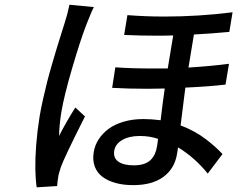

<svg xmlns="http://www.w3.org/2000/svg" viewBox="-20 -758 1005 813"><path d="M274.1 -737.9 377.5 -728Q369.3 -713.8 346.6 -655.9Q321 -590.2 286.2 -471.6Q251.4 -353 239.7 -283Q231.2 -230.8 230.1 -182.2Q258.9 -239.3 299 -302.9L339.8 -264.9Q311.4 -208.1 299.2 -183.8Q286.9 -159.4 266.2 -115.6Q245.4 -71.7 237.2 -49Q226.9 -17.8 226.2 -6Q223.4 9.6 221.9 29.8L135.3 35.2Q130.3 0.4 129.6 -43.3Q128.9 -87 133.3 -145.2Q137.8 -203.5 147.7 -264.9Q153.4 -298.7 162.6 -339.7Q171.9 -380.7 179.7 -411.4Q187.5 -442.1 201 -488.5Q214.5 -534.8 220.2 -553.4Q225.9 -572.1 239.7 -615.9Q253.6 -659.8 253.6 -660.2Q265.3 -695.7 274.1 -737.9ZM645.2 -139.9Q648.4 -159.1 649.1 -170.1Q614.3 -182.2 572.1 -182.2Q526.6 -182.2 497.5 -165.1Q468.4 -148.1 463.8 -120Q458.8 -89.8 480.8 -73.9Q502.8 -57.9 546.5 -57.9Q570.7 -57.9 588.6 -63.7Q606.5 -69.6 617.9 -80.8Q629.3 -92 635.7 -106.4Q642 -120.7 645.2 -139.9ZM949.6 -487.9 935 -399.9Q867.9 -391.7 764.9 -387.1Q759.6 -348.7 744.7 -226.9Q774.5 -215.9 802.2 -200.6Q829.9 -185.4 852.5 -168Q875 -150.6 890.6 -136.5Q906.2 -122.5 922.2 -105.8L859.7 -23.1Q804 -91.6 734 -133.9Q731.2 -114.7 729.4 -105.1Q719.1 -43.7 671.7 -8.9Q624.3 25.9 543.7 25.9Q502.8 25.9 470.2 17Q437.5 8.2 414.4 -8.9Q391.3 -25.9 381.2 -53.1Q371.1 -80.3 377.1 -115.1Q381.7 -143.1 397.5 -167.8Q413.4 -192.5 439.1 -211.8Q464.8 -231.2 503 -242.5Q541.2 -253.9 587 -253.9Q620.7 -253.9 660.2 -248.9Q668 -316.8 677.6 -383.2Q665.5 -383.2 640.6 -382.6Q615.8 -382.1 603.3 -382.1Q523.1 -382.1 454.9 -386L468.4 -473Q536.2 -468 627.5 -468H690.3L713.4 -608Q689.3 -606.9 641.3 -606.9Q572.8 -606.9 505.7 -610.1L519.5 -693.9Q598.7 -687.9 675.1 -687.9Q821.4 -687.9 964.8 -706L951 -622.9Q869 -615.4 801.1 -611.9L778.1 -471.9Q877.5 -478.3 949.6 -487.9Z"/></svg>

Font: Karasuma Gothic
Style: Medium Italic
Weight: 500
Italic angle: 9.39998°
Designer: Rasmus Andersson / Ryoko Nishizuka
Foundry: Genbu
Version: Version 1.00